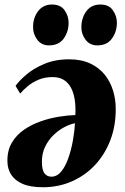

<svg xmlns="http://www.w3.org/2000/svg" viewBox="-20 -790 540 827"><path d="M47 -420Q61 -440.5 91.8 -467.2Q122.5 -494 169.5 -514.2Q216.5 -534.5 278 -534.5Q331 -534.5 369.2 -516.2Q407.5 -498 431.5 -467.8Q455.5 -437.5 467 -399.5Q478.5 -361.5 478.5 -322.5Q479 -248.5 455.5 -186.8Q432 -125 389.5 -79.5Q347 -34 289.5 -8.8Q232 16.5 165 16.5Q110.5 16.5 77 1.8Q43.5 -13 27.8 -38.2Q12 -63.5 12 -95Q11 -141.5 30.8 -175Q50.5 -208.5 83.2 -231Q116 -253.5 155 -267.2Q194 -281 233.2 -287.2Q272.5 -293.5 304.5 -294.5Q306.5 -330 302 -360Q297.5 -390 285.8 -412Q274 -434 254.5 -446Q235 -458 206.5 -458Q173 -458 146.8 -447Q120.5 -436 100.8 -419.8Q81 -403.5 67 -387ZM201 -29Q225.5 -29 243.8 -51.2Q262 -73.5 274.2 -108.5Q286.5 -143.5 293.8 -183.5Q301 -223.5 303 -259Q283.5 -256 258.8 -243.2Q234 -230.5 211.5 -209.2Q189 -188 174.5 -158.2Q160 -128.5 160.5 -91Q161 -56.5 172 -42.8Q183 -29 201 -29ZM190.5 -594.5Q159 -594.5 140.5 -619Q122 -643.5 122.5 -674Q122.5 -713.5 144.2 -742Q166 -770.5 204 -770.5Q241 -770.5 258.2 -745.8Q275.5 -721 275.5 -692Q275.5 -653.5 254.5 -624Q233.5 -594.5 190.5 -594.5ZM399 -594.5Q367 -594.5 348.5 -619Q330 -643.5 330.5 -674Q331 -713.5 352.2 -742Q373.5 -770.5 412.5 -770.5Q449 -770.5 466.2 -745.8Q483.5 -721 483.5 -692Q483.5 -653.5 462.2 -624Q441 -594.5 399 -594.5Z"/></svg>

Font: Merriweather 96pt Black
Style: Italic
Weight: 900
Italic angle: -7.8°
Version: Version 2.101